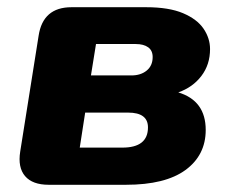

<svg xmlns="http://www.w3.org/2000/svg" viewBox="-20 -512 634 532"><path d="M115 0Q70 0 49.5 -24Q29 -48 36 -92L87 -413Q99 -492 178 -492H385Q448 -492 487 -475.5Q526 -459 544 -432.5Q562 -406 562 -376Q562 -333 538 -301.5Q514 -270 474 -256Q550 -233 550 -152Q550 -82 494 -41Q438 0 329 0ZM232 -303H344Q370 -303 386.5 -316.5Q403 -330 403 -354Q403 -372 390.5 -381Q378 -390 356 -390H246ZM201 -103H319Q390 -103 390 -159Q390 -200 335 -200H216Z"/></svg>

Font: Nunito Black
Style: Italic
Weight: 900
Italic angle: -9°
Designer: Vernon Adams
Foundry: Vernon Adams
Version: Version 3.601; ttfautohint (v1.8.2.53-6de2)